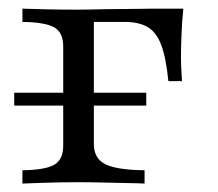

<svg xmlns="http://www.w3.org/2000/svg" viewBox="-20 -435 516 455"><path d="M33.1 0V-31.5Q87.9 -32.3 108.9 -44.8Q129.8 -57.3 129.8 -89.5V-325Q129.8 -358.1 108.5 -370.2Q87.1 -382.3 33.1 -383.1V-414.5Q50.8 -413.7 89.5 -412.9Q128.2 -412.1 165.3 -412.1Q177.4 -412.1 195.6 -412.5Q213.7 -412.9 235.5 -413.3Q257.3 -413.7 277.8 -413.7Q298.4 -413.7 315.3 -414.1Q332.3 -414.5 341.1 -414.5H414.5Q411.3 -383.9 410.1 -352.4Q408.9 -321 408.9 -301.6Q408.9 -283.9 409.7 -269.4Q410.5 -254.8 411.3 -242.7H379Q373.4 -299.2 361.7 -329.4Q350 -359.7 329 -371.4Q308.1 -383.1 275 -383.1H200L202.4 -385.5V-93.5Q202.4 -59.7 229.4 -46Q256.5 -32.3 322.6 -31.5V0Q308.1 -0.8 281.9 -1.2Q255.6 -1.6 225.4 -2.4Q195.2 -3.2 166.1 -3.2Q127.4 -3.2 89.5 -2Q51.6 -0.8 33.1 0ZM13.7 -184.7V-215.3H326.6V-184.7Z"/></svg>

Font: Playfair 12pt Light
Style: Regular
Weight: 300
Designer: Claus Eggers Sørensen
Foundry: Claus Eggers Sørensen
Version: Version 2.000;gftools[0.9.28]